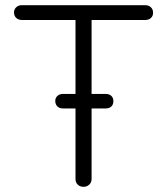

<svg xmlns="http://www.w3.org/2000/svg" viewBox="-20 -720 644 740"><path d="M570 -671Q570 -658 561.5 -650.5Q553 -643 540 -643H333V-358H387Q401 -358 409 -350.5Q417 -343 417 -330Q417 -317 409 -309.5Q401 -302 387 -302H333V-30Q333 -17 324 -8.5Q315 0 302 0Q288 0 279.5 -8.5Q271 -17 271 -30V-302H223Q209 -302 201 -310Q193 -318 193 -331Q193 -343 201.5 -350.5Q210 -358 223 -358H271V-643H64Q51 -643 42.5 -651Q34 -659 34 -672Q34 -684 42.5 -692Q51 -700 64 -700H540Q553 -700 561.5 -692Q570 -684 570 -671Z"/></svg>

Font: Quicksand
Style: Regular
Weight: 400
Designer: Andrew Paglinawan
Foundry: Andrew Paglinawan
Version: Version 3.000